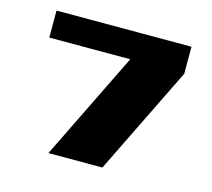

<svg xmlns="http://www.w3.org/2000/svg" viewBox="-79 -594 758 687"><g transform="rotate(15 300.0 -250.0)"><path d="M50 -500H550V-400L354 0H154L350 -400H50Z"/></g></svg>

Font: Tokeely Brookings
Style: Regular
Weight: 400
Designer: Peter Wiegel
Foundry: Peter Wiegel
Version: Version 2.001